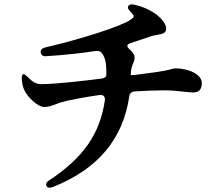

<svg xmlns="http://www.w3.org/2000/svg" viewBox="-20 -818 1040 899"><path d="M581 -790C576 -783 580 -774 592 -762C612 -742 609 -738 593 -727C553 -696 353 -633 192 -596C176 -592 168 -583 171 -572C173 -559 182 -553 198 -555C291 -561 369 -570 426 -579C439 -581 450 -579 458 -568C476 -543 478 -514 478 -468C478 -458 470 -452 455 -450C370 -439 236 -424 173 -424C147 -424 130 -437 109 -458C99 -468 92 -472 88 -471C84 -469 81 -461 82 -446C84 -425 88 -409 93 -398C109 -363 156 -317 188 -317C207 -317 226 -324 244 -331C248 -333 254 -335 260 -337C262 -338 265 -338 267 -339C296 -348 374 -363 445 -373C463 -376 473 -366 471 -348C448 -191 370 -79 211 26C197 35 193 43 198 53C203 62 212 63 227 58C440 -27 555 -167 585 -365C587 -381 596 -389 611 -390C659 -393 709 -395 753 -395C787 -395 821 -391 845 -388C853 -388 860 -387 866 -386C873 -386 879 -385 884 -385C907 -385 925 -395 925 -429C925 -472 859 -498 801 -498C798 -498 793 -497 788 -496C786 -495 785 -495 781 -494C779 -493 774 -492 770 -491C757 -488 739 -484 709 -480C686 -477 656 -473 619 -468C602 -466 592 -466 592 -467C593 -496 598 -509 604 -522C604 -523 604 -524 605 -525C605 -527 608 -531 610 -542V-550C610 -561 602 -574 588 -586C572 -600 572 -610 591 -616C622 -626 653 -637 690 -649C694 -651 702 -652 708 -653C711 -654 713 -654 717 -655C738 -659 758 -661 758 -684C758 -711 725 -743 701 -758C675 -774 650 -787 609 -796C594 -799 586 -798 581 -790Z"/></svg>

Font: 寒蝉锦书宋Pro Soft
Style: Regular
Weight: 700
Designer: 寒蝉锦书宋{Warren} 思源宋体{Ryoko NISHIZUKA 西塚涼子 (kana & ideographs); Frank Grießhammer (Latin, Greek & Cyrillic); Wenlong ZHANG 
Foundry: Adobe & ChillType
Version: Version 2.000;Glyphs 3.1.1 (3135)